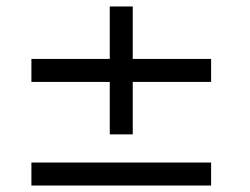

<svg xmlns="http://www.w3.org/2000/svg" viewBox="-20 -573 772 593"><path d="M390 -158H319V-320H77V-391H319V-553H390V-391H632V-320H390ZM632 0H77V-71H632Z"/></svg>

Font: Open Sauce Sans
Style: Italic
Weight: 400
Italic angle: -10°
Designer: Alfredo Marco Pradil
Foundry: Creative Sauce Fz LLC
Version: Version 1.477